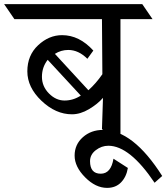

<svg xmlns="http://www.w3.org/2000/svg" viewBox="-90 -695 809 934"><path d="M496 -602V0L406 -67L411 -219Q385 -189 343 -164Q301 -139 260 -139Q181 -139 112 -204.5Q43 -270 43 -348Q43 -426 95.5 -475Q148 -524 212 -524Q296 -524 364 -449L335 -409Q292 -452 242 -452Q207 -452 177 -433L340 -256Q377 -289 408 -334L406 -602H-20L-70 -675H602L652 -602ZM303 -230 142 -404Q114 -368 114 -321.5Q114 -275 148 -240.5Q182 -206 224 -206Q266 -206 303 -230Z M348 89Q348 150 400 150Q450 150 462 77L532 122Q525 165 499 192Q473 219 431 219Q375 219 324 167.5Q273 116 273 62Q273 8 313 -27.5Q353 -63 411 -63Q557 -63 699 161L662 194Q541 14 437 14Q404 14 376 35.5Q348 57 348 89Z"/></svg>

Font: Halant Medium
Style: Regular
Weight: 500
Designer: Hitesh Malaviya (Devanagari), Satya Rajpurohit (Latin)
Foundry: Indian Type Foundry
Version: Version 1.101;PS 1.0;hotconv 1.0.78;makeotf.lib2.5.61930; tt